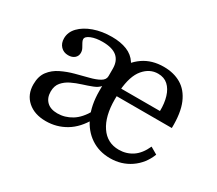

<svg xmlns="http://www.w3.org/2000/svg" viewBox="-89 -604 895 792"><g transform="rotate(30 358.5 -208.0)"><path d="M491.9 11.3Q439.5 11.3 399.6 -15.3Q359.7 -41.9 337.5 -91.1Q315.3 -140.3 315.3 -206.5Q315.3 -271 337.1 -320.6Q358.9 -370.2 399.6 -398.4Q440.3 -426.6 496.8 -426.6Q544.4 -426.6 579.4 -406Q614.5 -385.5 633.5 -341.1Q652.4 -296.8 650.8 -224.2H358.9L358.1 -260.5H573.4Q574.2 -297.6 565.3 -327Q556.5 -356.5 537.9 -373.4Q519.4 -390.3 490.3 -390.3Q450.8 -390.3 422.2 -356.5Q393.5 -322.6 387.9 -251.6L389.5 -249.2Q388.7 -241.1 388.3 -231.9Q387.9 -222.6 387.9 -208.9Q387.9 -129 419 -83.1Q450 -37.1 505.6 -37.1Q541.1 -37.1 569.8 -56Q598.4 -75 616.9 -116.1L650 -96.8Q630.6 -46.8 588.3 -17.7Q546 11.3 491.9 11.3ZM211.3 -40.3Q246.8 -40.3 278.6 -59.7Q310.5 -79 335.5 -124.2L315.3 -205.6V-230.6Q305.6 -218.5 285.1 -210.5Q264.5 -202.4 239.9 -194.8Q215.3 -187.1 193.5 -176.6Q171.8 -166.1 157.3 -149.2Q142.7 -132.3 142.7 -104.8Q142.7 -75 160.5 -57.7Q178.2 -40.3 211.3 -40.3ZM185.5 11.3Q131.5 11.3 98.8 -17.7Q66.1 -46.8 66.1 -95.2Q66.1 -133.9 84.3 -157.7Q102.4 -181.5 131.5 -195.6Q160.5 -209.7 192.3 -218.1Q224.2 -226.6 252.8 -233.9Q281.5 -241.1 299.6 -251.6Q317.7 -262.1 317.7 -279V-314.5Q317.7 -351.6 295.2 -370.6Q272.6 -389.5 226.6 -389.5Q194.4 -389.5 172.6 -380.6Q150.8 -371.8 150.8 -358.9Q150.8 -352.4 155.6 -344Q160.5 -335.5 165.7 -325.8Q171 -316.1 171 -304.8Q171 -289.5 159.7 -279.8Q148.4 -270.2 129.8 -270.2Q108.1 -270.2 94.4 -284.7Q80.6 -299.2 80.6 -322.6Q80.6 -352.4 103.2 -375.8Q125.8 -399.2 164.1 -412.9Q202.4 -426.6 250 -426.6Q291.1 -426.6 321.4 -414.5Q351.6 -402.4 368.5 -376.2Q385.5 -350 385.5 -308.1L353.2 -94.4Q323.4 -40.3 280.2 -14.5Q237.1 11.3 185.5 11.3Z"/></g></svg>

Font: Playfair 9pt Light
Style: Regular
Weight: 300
Designer: Claus Eggers Sørensen
Foundry: Claus Eggers Sørensen
Version: Version 2.001;gftools[0.9.30]